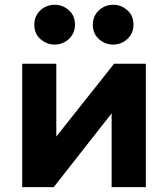

<svg xmlns="http://www.w3.org/2000/svg" viewBox="-20 -766 688 786"><path d="M71 0V-505H210.5V-207L447 -505H577V0H437V-302L200 0ZM204 -583.5Q171 -583.5 145.8 -605.8Q120.5 -628 120.5 -665Q120.5 -689.5 132.2 -708Q144 -726.5 163 -736.5Q182 -746.5 204 -746.5Q236.5 -746.5 261.8 -724.2Q287 -702 287 -665Q287 -640.5 275.2 -622.2Q263.5 -604 244.5 -593.8Q225.5 -583.5 204 -583.5ZM443.5 -583.5Q410.5 -583.5 385.2 -605.8Q360 -628 360 -665Q360 -689.5 371.8 -708Q383.5 -726.5 402.5 -736.5Q421.5 -746.5 443.5 -746.5Q476 -746.5 501.2 -724.2Q526.5 -702 526.5 -665Q526.5 -640.5 514.8 -622.2Q503 -604 484 -593.8Q465 -583.5 443.5 -583.5Z"/></svg>

Font: Geologica SemiBold
Style: Regular
Weight: 600
Designer: Sindre Bremnes, Frode Helland
Foundry: Monokrom Skriftforlag AS
Version: Version 1.010;gftools[0.9.28]